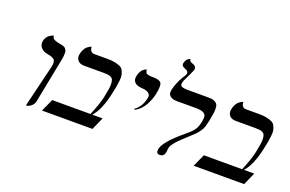

<svg xmlns="http://www.w3.org/2000/svg" viewBox="-95 -1089 2180 1443"><g transform="rotate(20 995.0 -367.5)"><path d="M177.7 5.9 260.3 -335.9Q269 -376.5 254.6 -391.6Q240.2 -406.7 198.7 -413.1Q163.1 -418.9 144.3 -441.4Q125.5 -463.9 131.8 -494.1Q135.3 -509.8 143.1 -522.2Q150.9 -534.7 159.9 -541.3Q168.9 -547.9 177.2 -552.2Q185.5 -556.6 191.4 -557.6L196.8 -559.1Q196.3 -548.8 201.2 -541.3Q206.1 -533.7 216.3 -529.3Q226.6 -524.9 232.9 -523.2Q239.3 -521.5 250.5 -519Q264.6 -516.6 272 -515.1Q279.3 -513.7 289.6 -510Q299.8 -506.3 304.2 -501.7Q308.6 -497.1 313.5 -488.8Q318.4 -480.5 318.8 -469.5Q319.3 -458.5 318.1 -442.6Q316.9 -426.8 312.5 -405.8L242.7 -50.8Q237.8 -28.3 221.7 -14.2Q205.6 0 191.4 2.9Z M635.7 -533.2Q671.4 -533.2 696.8 -527.6Q722.2 -522 738.8 -513.9Q755.4 -505.9 763.7 -488.3Q772 -470.7 775.4 -456.1Q778.8 -441.4 775.9 -412.1Q772.9 -382.8 769 -362.1Q765.1 -341.3 756.8 -301.8Q727.1 -162.6 670.9 -100.1H752.9L708.5 0H304.7L350.1 -100.1H655.8Q695.3 -192.4 709 -255.9Q717.3 -295.9 721.4 -322.8Q725.6 -349.6 724.4 -368.9Q723.1 -388.2 718.8 -398.9Q714.4 -409.7 702.6 -415.5Q690.9 -421.4 677.7 -423.1Q664.6 -424.8 642.1 -424.8H487.8Q452.1 -424.8 435.3 -445.1Q418.5 -465.3 425.3 -497.1Q429.7 -517.1 438 -533Q446.3 -548.8 455.3 -556.9Q464.4 -564.9 472.7 -570.1Q481 -575.2 486.3 -576.7L491.7 -578.1Q491.7 -559.1 500.7 -546.1Q509.8 -533.2 528.8 -533.2Z M956.1 -243.2 951.7 -250Q1003.4 -283.2 1020 -360.8Q1024.9 -385.7 1007.3 -399.4Q990.2 -413.1 952.6 -415Q912.1 -417 894 -435.5Q876 -454.1 882.8 -486.8Q886.7 -505.4 894 -519.8Q901.4 -534.2 909.2 -541.3Q917 -548.3 924.1 -552.7Q931.2 -557.1 936 -558.1L940.4 -559.1Q939.5 -548.3 943.1 -540.5Q946.8 -532.7 951.9 -529.1Q957 -525.4 967.3 -523.4Q977.5 -521.5 983.9 -521.2Q990.2 -521 1002.9 -521Q1056.2 -521 1069.1 -500.2Q1082 -479.5 1067.9 -411.1Q1064 -392.1 1056.6 -371.1Q1049.3 -350.6 1036.6 -325.2Q1023.9 -299.8 1002.9 -277.6Q981.9 -255.4 956.1 -243.2Z M1222.7 -558.1Q1217.8 -535.2 1232.4 -527.6Q1247.1 -520 1279.3 -520H1449.7Q1476.1 -520 1492.2 -513.4Q1508.3 -506.8 1516.6 -495.8Q1524.9 -484.9 1525.6 -463.4Q1526.4 -441.9 1523.4 -419.9Q1520.5 -397.9 1512.7 -360.8Q1505.4 -325.7 1499.5 -307.6Q1493.7 -289.1 1479.2 -268.1Q1464.8 -247.1 1448.7 -231.4L1395.5 -182.1L1345.2 -134.8Q1329.6 -119.6 1313.5 -98.4Q1297.4 -77.1 1293.9 -61Q1292 -52.7 1291.5 -41.3Q1291 -29.8 1290 -24.9Q1282.7 11.2 1249.5 11.2Q1216.8 11.2 1225.6 -29.8Q1238.3 -89.4 1372.6 -201.2Q1398.9 -223.1 1410.6 -234.4Q1422.9 -245.6 1434.6 -261Q1446.3 -276.4 1452.1 -292Q1458 -307.6 1463.4 -332Q1467.8 -356.9 1466.6 -374.8Q1465.3 -392.6 1446 -402.8Q1426.8 -413.1 1387.7 -413.1H1234.9Q1196.3 -413.1 1177.5 -429.7Q1158.7 -446.3 1166 -479Q1177.7 -534.7 1214.8 -597.2Q1230 -617.2 1233.4 -632.8Q1235.4 -641.1 1230.7 -647.7Q1226.1 -654.3 1221.2 -657Q1216.3 -659.7 1208 -663.1Q1175.8 -674.3 1181.2 -698.2Q1184.1 -710.9 1189.2 -720.2Q1194.3 -729.5 1199.7 -734.1Q1205.1 -738.8 1210.2 -741.5Q1215.3 -744.1 1218.3 -745.1L1221.7 -746.1Q1220.2 -734.4 1228.3 -728Q1236.3 -721.7 1245.6 -719.2Q1282.2 -709 1275.9 -678.2Q1275.4 -675.8 1260 -642.1Q1244.6 -608.4 1241.2 -602.1Q1226.1 -573.7 1222.7 -558.1Z M1848.6 -533.2Q1884.3 -533.2 1909.7 -527.6Q1935.1 -522 1951.7 -513.9Q1968.3 -505.9 1976.6 -488.3Q1984.9 -470.7 1988.3 -456.1Q1991.7 -441.4 1988.8 -412.1Q1985.8 -382.8 1981.9 -362.1Q1978 -341.3 1969.7 -301.8Q1939.9 -162.6 1883.8 -100.1H1965.8L1921.4 0H1517.6L1563 -100.1H1868.7Q1908.2 -192.4 1921.9 -255.9Q1930.2 -295.9 1934.3 -322.8Q1938.5 -349.6 1937.3 -368.9Q1936 -388.2 1931.6 -398.9Q1927.2 -409.7 1915.5 -415.5Q1903.8 -421.4 1890.6 -423.1Q1877.4 -424.8 1855 -424.8H1700.7Q1665 -424.8 1648.2 -445.1Q1631.3 -465.3 1638.2 -497.1Q1642.6 -517.1 1650.9 -533Q1659.2 -548.8 1668.2 -556.9Q1677.2 -564.9 1685.5 -570.1Q1693.8 -575.2 1699.2 -576.7L1704.6 -578.1Q1704.6 -559.1 1713.6 -546.1Q1722.7 -533.2 1741.7 -533.2Z"/></g></svg>

Font: Linux Biolinum G
Style: Italic
Weight: 400
Italic angle: -12°
Designer: Philipp H. Poll
Foundry: Philipp H. Poll
Version: Version 0.5.1